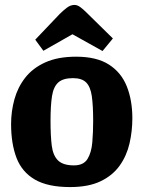

<svg xmlns="http://www.w3.org/2000/svg" viewBox="-20 -743 581 779"><path d="M264 16Q174 16 121.5 -14.5Q69 -45 47 -102.5Q25 -160 25 -240Q25 -291 38.5 -340Q52 -389 82.5 -428Q113 -467 164 -490Q215 -513 289 -513Q372 -513 422 -481Q472 -449 494.5 -392.5Q517 -336 517 -263Q517 -211 505.5 -161Q494 -111 465.5 -71Q437 -31 388 -7.5Q339 16 264 16ZM280 -72Q319 -72 335 -98Q351 -124 354.5 -165.5Q358 -207 358 -252Q358 -315 352.5 -353Q347 -391 329.5 -408.5Q312 -426 276 -426Q236 -426 216.5 -408.5Q197 -391 191 -353Q185 -315 185 -252Q185 -192 190 -152Q195 -112 215.5 -92Q236 -72 280 -72ZM396 -536 274 -604 156 -537 123 -582 222 -686Q236 -700 251 -711.5Q266 -723 282 -723Q294 -723 306 -714Q318 -705 329 -694L438 -587Z"/></svg>

Font: Faustina ExtraBold
Style: Regular
Weight: 800
Designer: Alfonso Garcia
Foundry: http://www.omnibus-type.com
Version: Version 1.200